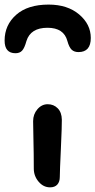

<svg xmlns="http://www.w3.org/2000/svg" viewBox="-59 -762 412 829"><path d="M150.9 -742.2Q232.4 -742.2 282.7 -699.7Q333 -657.2 333 -598.1Q333 -537.1 279.8 -537.1Q261.2 -537.1 250.2 -547.6Q239.3 -558.1 231.9 -585Q216.8 -642.1 146 -642.1Q73.2 -642.1 55.2 -585Q46.9 -554.7 36.6 -543.5Q26.4 -532.2 7.8 -532.2Q-39.1 -532.2 -39.1 -586.9Q-39.1 -653.8 10.7 -698Q60.5 -742.2 150.9 -742.2ZM157.2 46.9Q128.4 46.9 107.7 22.5Q86.9 -2 86.9 -34.2Q86.9 -98.1 85.4 -157.7Q84 -217.3 84 -238.8Q84 -268.6 102.5 -290.3Q121.1 -312 147 -312Q172.9 -312 190.2 -294.4Q207.5 -276.9 208 -245.1Q208.5 -221.2 203.9 -120.8Q199.2 -20.5 199.2 2Q199.2 22.9 188.5 34.9Q177.7 46.9 157.2 46.9Z"/></svg>

Font: Shantell Sans Irregular Bouncy
Style: Regular
Weight: 500
Designer: Stephen Nixon, Anya Danilova, Shantell Martin
Foundry: Arrow Type
Version: Version 1.006;[9816181b4]